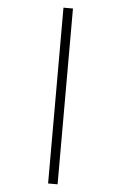

<svg xmlns="http://www.w3.org/2000/svg" viewBox="-64 -804 687 1088"><g transform="rotate(5 279.5 -260.0)"><path d="M252 240V-760H306V240Z"/></g></svg>

Font: Noto Serif Hentaigana EL
Style: Regular
Weight: 400
Designer: Kazuhiro Yamada
Foundry: nipponia
Version: Version 1.000